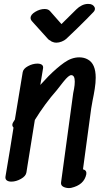

<svg xmlns="http://www.w3.org/2000/svg" viewBox="-20 -951 530 981"><path d="M469 -554Q469 -528 464 -496.5Q459 -465 453 -437L446 -397L404 -86Q424 -81 421 -61Q410 -6 343 9L333 10Q316 10 303 3Q290 -4 292 -19Q334 -323 354 -475Q355 -479 358.5 -498Q362 -517 362 -534Q362 -566 345 -567Q332 -569 302.5 -531.5Q273 -494 270 -490Q210 -422 158 -338Q134 -192 120 -102L115 -70Q112 -51 87 -37Q62 -23 38 -23Q23 -23 14.5 -29.5Q6 -36 8 -49Q34 -202 49 -299Q43 -305 43 -313Q43 -318 46 -324Q49 -329 51.5 -333Q54 -337 56 -340L96 -582Q99 -600 123 -613Q147 -626 171 -626Q186 -626 194 -620Q202 -614 200 -602Q195 -569 186 -517L228 -562Q270 -604 308 -631Q346 -658 385 -658Q410 -658 429 -647Q469 -625 469 -554ZM142 -844Q136 -852 136 -859Q136 -876 160 -890.5Q184 -905 208 -905Q226 -905 235 -895L294 -828L371 -904Q383 -916 398.5 -923.5Q414 -931 430 -931Q438 -931 442 -930Q452 -928 458.5 -921Q465 -914 465 -906Q465 -897 457 -889L423 -854Q406 -837 374 -805.5Q342 -774 318 -752Q309 -744 295 -738.5Q281 -733 268 -733Q258 -733 251 -736Q243 -738 238 -743Q228 -748 226 -751Z"/></svg>

Font: Sedgwick Ave
Style: Regular
Weight: 400
Designer: Kevin Burke, Pedro Vergani
Foundry: Google, Inc.
Version: Version 1.000